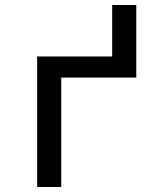

<svg xmlns="http://www.w3.org/2000/svg" viewBox="-20 -745 640 765"><path d="M128 0V-520H427V-725H523V-436H224V0Z"/></svg>

Font: Iosevka SS04 Medium Extended
Style: Regular
Weight: 500
Width: 7
Monospace: yes
Designer: Belleve Invis
Foundry: Belleve Invis
Version: Version 19.0.0; ttfautohint (v1.8.4)